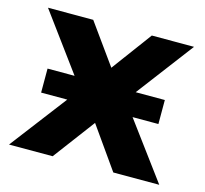

<svg xmlns="http://www.w3.org/2000/svg" viewBox="-84 -632 776 726"><g transform="rotate(15 304.5 -269.0)"><path d="M9.7 0 252 -317.5 247.8 -225.5 18.1 -537.9H195.2L338.6 -338.2L273.5 -333.7L424.6 -537.9H589.8L358.5 -232.3L359.1 -322.3L597.8 0H417.9L268.2 -212.3L333 -203.5L180.5 0ZM76.1 -221.1V-315.1H535.2V-221.1Z"/></g></svg>

Font: Montserrat Alternates Thin
Style: Regular
Weight: 100
Designer: Julieta Ulanovsky
Foundry: Julieta Ulanovsky
Version: Version 9.000